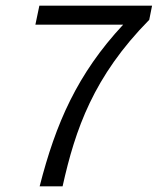

<svg xmlns="http://www.w3.org/2000/svg" viewBox="-20 -658 557 678"><path d="M120 0H201C246 -202 310 -388 507 -588L517 -638H119L105 -571H415C253 -397 177 -223 120 0Z"/></svg>

Font: Source Sans Pro
Style: Italic
Weight: 400
Italic angle: -11°
Designer: Paul D. Hunt
Foundry: Adobe Systems Incorporated
Version: Version 3.006;hotconv 1.0.111;makeotfexe 2.5.65597